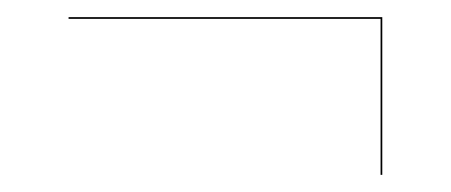

<svg xmlns="http://www.w3.org/2000/svg" viewBox="-20 -407 526 224"><path d="M424 -385V-203H426V-387H60V-385Z"/></svg>

Font: Bodoni* 96pt Medium
Style: Italic
Weight: 500
Italic angle: -13°
Version: Version 2.3